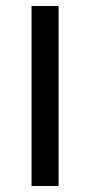

<svg xmlns="http://www.w3.org/2000/svg" viewBox="-20 -619 300 639"><path d="M85 -599H175V0H85Z"/></svg>

Font: Libra Sans
Style: Regular
Weight: 400
Foundry: Context Ltd
Version: Version 1.000; ttfautohint (v1.3)